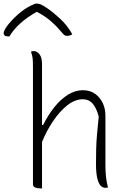

<svg xmlns="http://www.w3.org/2000/svg" viewBox="-82 -1035 702 1060"><path d="M140 5Q124 5 112 0Q100 -5 100 -18V-663Q100 -698 98 -714Q96 -730 89 -750Q97 -753 105 -753Q122 -753 136 -735.5Q150 -718 150 -680V-345H156Q184 -401 218.5 -444Q253 -487 293 -512Q333 -537 375 -537Q415 -537 442.5 -517.5Q470 -498 485 -466.5Q500 -435 500 -397V-124Q500 -89 503 -60.5Q506 -32 514 0Q510 1 506.5 1.5Q503 2 499 2Q486 2 474.5 -9Q463 -20 455.5 -49Q448 -78 448 -130Q448 -177 449 -214Q450 -251 453.5 -292Q457 -333 463 -391Q451 -438 430 -462.5Q409 -487 375 -487Q332 -487 290 -454Q248 -421 211.5 -367Q175 -313 150 -251V5ZM114 -1015H123Q130 -1015 141 -1011.5Q152 -1008 178 -990Q208 -970 248.5 -933Q289 -896 317 -846Q305 -837 288 -837Q279 -837 272.5 -842Q266 -847 253 -863Q228 -893 198 -919Q168 -945 121 -970Q66 -939 28.5 -904.5Q-9 -870 -30 -834H-36Q-51 -834 -56.5 -839Q-62 -844 -62 -852Q-62 -858 -55.5 -871.5Q-49 -885 -33 -904Q-4 -939 33.5 -969Q71 -999 114 -1015Z"/></svg>

Font: Recursive Mn Csl St Lt
Style: Regular
Weight: 300
Monospace: yes
Version: Version 1.079;hotconv 1.0.112;makeotfexe 2.5.65598; ttfautoh